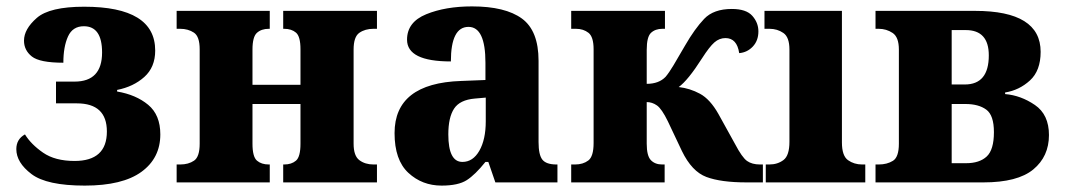

<svg xmlns="http://www.w3.org/2000/svg" viewBox="-20 -570 3333 600"><path d="M245 10Q363 10 422 -33Q481 -76 481 -150Q481 -211 443 -242.5Q405 -274 346 -284V-289Q397 -299 431 -329.5Q465 -360 465 -412Q465 -549 243 -549Q135 -549 95 -514Q55 -479 55 -443Q55 -413 79.5 -393.5Q104 -374 178 -374Q178 -424 192.5 -456Q207 -488 242 -488Q299 -488 299 -406Q299 -315 213 -315H155V-247H220Q314 -247 314 -159Q314 -67 213 -67Q152 -67 114.5 -93Q77 -119 58 -150Q31 -135 31 -104Q31 -62 78.5 -26Q126 10 245 10Z M532 0H823V-56H820Q797 -56 783 -68Q769 -80 769 -121V-245H919V-121Q919 -80 905 -68Q891 -56 868 -56H865V0H1158V-56H1147Q1121 -56 1103 -69.5Q1085 -83 1085 -121V-415Q1085 -455 1103 -467.5Q1121 -480 1147 -480H1158V-536H865V-480H868Q891 -480 905 -468Q919 -456 919 -416V-305H769V-415Q769 -455 783 -467.5Q797 -480 820 -480H823V-536H532V-480H543Q568 -480 586 -468Q604 -456 604 -416V-121Q604 -80 586.5 -68Q569 -56 543 -56H532Z M1360 10Q1412 10 1438.5 -7Q1465 -24 1497 -64H1506L1528 0H1722V-56H1719Q1687 -56 1675 -71Q1663 -86 1663 -126V-380Q1663 -474 1611 -512Q1559 -550 1455 -550Q1372 -550 1312 -525.5Q1252 -501 1252 -446Q1252 -378 1389 -378Q1389 -486 1444 -486Q1497 -486 1497 -374V-320L1421 -317Q1213 -310 1213 -154Q1213 -70 1256 -30Q1299 10 1360 10ZM1425 -64Q1381 -64 1381 -150Q1381 -203 1399 -230.5Q1417 -258 1464 -262L1498 -265V-191Q1498 -134 1478 -99Q1458 -64 1425 -64Z M1765 0H2057V-56H2049Q2027 -56 2014 -69.5Q2001 -83 2001 -121V-251Q2018 -251 2033 -240.5Q2048 -230 2067 -191L2111 -98Q2142 -34 2187.5 -17Q2233 0 2313 0H2364V-56H2355Q2330 -56 2314.5 -67Q2299 -78 2277 -120L2225 -214Q2199 -260 2167.5 -277Q2136 -294 2101 -298Q2130 -319 2174 -388Q2197 -424 2212.5 -437.5Q2228 -451 2247 -451Q2283 -451 2290 -404Q2315 -406 2332.5 -424.5Q2350 -443 2350 -472Q2350 -499 2331 -520.5Q2312 -542 2267 -542Q2210 -542 2180.5 -511Q2151 -480 2121 -428Q2099 -390 2085 -366.5Q2071 -343 2060 -330Q2039 -308 2001 -308V-414Q2001 -455 2014.5 -467.5Q2028 -480 2050 -480H2058V-536H1765V-480H1780Q1803 -480 1819 -467.5Q1835 -455 1835 -416V-123Q1835 -81 1818.5 -68.5Q1802 -56 1777 -56H1765Z M2373 0H2684V-56H2674Q2649 -56 2630 -69.5Q2611 -83 2611 -125V-536H2369V-480H2385Q2409 -480 2428 -467Q2447 -454 2447 -415V-127Q2447 -84 2428.5 -70Q2410 -56 2384 -56H2373Z M2716 0H3053Q3160 0 3209 -40.5Q3258 -81 3258 -148Q3258 -212 3214 -242Q3170 -272 3121 -276V-281Q3165 -288 3198.5 -318.5Q3232 -349 3232 -408Q3232 -536 3027 -536H2716V-480H2726Q2750 -480 2769.5 -467Q2789 -454 2789 -415V-121Q2789 -79 2770.5 -67.5Q2752 -56 2726 -56H2716ZM2954 -306V-476H2998Q3070 -476 3070 -397Q3070 -306 2995 -306ZM2954 -60V-245H2997Q3038 -245 3062 -227.5Q3086 -210 3086 -157Q3086 -102 3063.5 -81Q3041 -60 2999 -60Z"/></svg>

Font: Noto Serif SemiCondensed Extra
Style: Regular
Weight: 800
Width: 4
Designer: Monotype Design Team
Foundry: Monotype Imaging Inc.
Version: Version 1.002